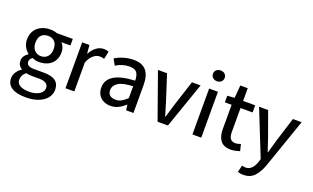

<svg xmlns="http://www.w3.org/2000/svg" viewBox="-94 -1196 3122 1918"><g transform="rotate(20 1466.5 -237.5)"><path d="M114.3 -28.8Q70.8 -55.2 70.8 -106.9Q70.8 -155.3 124 -191.9V-195.8Q96.2 -218.3 78.1 -251.2Q60.1 -284.2 60.1 -326.7Q60.1 -381.8 84.7 -420.9Q109.4 -460 151.9 -480Q194.3 -500 247.6 -500Q286.1 -500 317.9 -487.8H488.8V-418H392.6Q408.7 -401.9 418.9 -377.4Q429.2 -353 429.2 -324.2Q429.2 -270 406 -231.9Q382.8 -193.8 341.8 -174.6Q300.8 -155.3 247.6 -155.3Q211.4 -155.3 176.8 -171.4Q165 -161.1 159.9 -155.8Q154.8 -150.4 151.4 -142.1Q147.9 -133.8 147.9 -122.1Q147.9 -98.1 167.2 -85.2Q186.5 -72.3 231.9 -72.3H332Q417 -72.3 457 -41.5Q497.1 -10.7 497.1 51.8Q497.1 98.6 467 137.5Q437 176.3 379.6 199Q322.3 221.7 244.6 221.7Q146.5 221.7 94.7 188.2Q43 154.8 43 91.3Q43 58.6 62 27.3Q81.1 -3.9 114.3 -24.9ZM247.6 -432.6Q202.6 -432.6 176.5 -405.8Q150.4 -378.9 150.4 -326.7Q150.4 -291.5 163.3 -266.8Q176.3 -242.2 198.2 -229.5Q220.2 -216.8 247.6 -216.8Q274.4 -216.8 296.1 -229.2Q317.9 -241.7 330.8 -266.4Q343.8 -291 343.8 -326.7Q343.8 -378.9 317.9 -405.8Q292 -432.6 247.6 -432.6ZM406.2 65.9Q406.2 34.2 381.8 17.1Q357.4 0 312 0H233.9Q197.3 0 169.9 -7.3Q147 9.3 136 31.5Q125 53.7 125 78.1Q125 115.7 159.7 136.5Q194.3 157.2 259.3 157.2Q303.7 157.2 337.2 144.8Q370.6 132.3 388.4 111.3Q406.2 90.3 406.2 65.9Z M665.5 -487.8 673.3 -399.9H676.8Q701.7 -446.8 738 -473.4Q774.4 -500 814.9 -500Q831.5 -500 843.8 -497.6Q856 -495.1 868.2 -489.7L850.6 -407.7Q836.9 -412.1 826.7 -413.8Q816.4 -415.5 802.7 -415.5Q769 -415.5 736.6 -389.4Q704.1 -363.3 682.1 -307.6V0H588.4V-487.8Z M1119.6 -422.9Q1080.1 -422.9 1042.5 -411.6Q1004.9 -400.4 974.1 -379.9L938 -443.8Q977.1 -468.8 1028.6 -484.4Q1080.1 -500 1135.7 -500Q1225.6 -500 1268.3 -448.2Q1311 -396.5 1311 -295.4V0H1233.4L1225.6 -56.6H1223.1Q1194.3 -32.7 1173.8 -19Q1153.3 -5.4 1127.7 3.4Q1102.1 12.2 1070.3 12.2Q1026.4 12.2 992.7 -5.1Q959 -22.5 940.4 -54.7Q921.9 -86.9 921.9 -129.4Q921.9 -295.9 1216.8 -309.1Q1216.8 -366.2 1195.1 -394.5Q1173.3 -422.9 1119.6 -422.9ZM1216.8 -123.5V-249.5Q1107.9 -245.6 1060.8 -214.6Q1013.7 -183.6 1013.7 -135.3Q1013.7 -98.6 1036.1 -80.8Q1058.6 -63 1097.7 -63Q1129.4 -63 1156 -77.4Q1182.6 -91.8 1216.8 -123.5Z M1490.7 -487.8 1577.1 -219.7Q1595.7 -157.2 1605.5 -126L1621.1 -74.7H1625Q1631.3 -95.7 1637 -114.3Q1642.6 -132.8 1647 -148.4Q1657.2 -181.6 1668.5 -219.7L1755.4 -487.8H1847.2L1677.2 0H1567.4L1394 -487.8Z M1985.4 -697.3Q2012.2 -697.3 2030 -681.6Q2047.9 -666 2047.9 -640.6Q2047.9 -615.2 2030 -599.1Q2012.2 -583 1985.4 -583Q1958.5 -583 1940.9 -599.1Q1923.3 -615.2 1923.3 -640.6Q1923.3 -666 1940.9 -681.6Q1958.5 -697.3 1985.4 -697.3ZM2031.7 -487.8V0H1938V-487.8Z M2132.8 -412.1V-482.4L2209 -487.8L2220.2 -623H2299.3V-487.8H2427.7V-412.1H2299.3V-154.8Q2299.3 -109.4 2316.4 -86.7Q2333.5 -64 2372.1 -64Q2393.1 -64 2425.8 -76.2L2442.9 -5.9Q2387.7 12.2 2349.1 12.2Q2272.5 12.2 2238.5 -31.7Q2204.6 -75.7 2204.6 -155.3V-412.1Z M2652.3 32.7 2663.1 -1.5 2468.8 -487.8H2565.4L2658.7 -229Q2677.2 -176.3 2704.6 -91.3H2708.5Q2715.8 -115.2 2729.5 -165Q2740.2 -205.6 2747.6 -229L2828.6 -487.8H2921.4L2740.2 33.7Q2710.4 117.2 2666.7 161.6Q2623 206.1 2551.8 206.1Q2520.5 206.1 2492.7 196.3L2510.3 122.6Q2534.2 129.4 2546.9 129.4Q2585.4 129.4 2611.6 103.5Q2637.7 77.6 2652.3 32.7Z"/></g></svg>

Font: Varta SemiBold
Style: Regular
Weight: 600
Designer: Joana Correia, Viktoriya Grabowska, Eben Sorkin
Foundry: Sorkin Type
Version: Version 1.003; ttfautohint (v1.3) -l 8 -r 24 -G 200 -x 12 -H